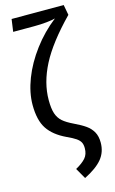

<svg xmlns="http://www.w3.org/2000/svg" viewBox="-142 -793 634 1061"><g transform="rotate(-15 175.0 -262.0)"><path d="M350 -680Q228 -555 175.5 -453Q123 -351 123 -253Q123 -204 132.5 -175.5Q142 -147 163 -128.5Q184 -110 224 -91Q264 -72 288 -55Q312 -38 326 -13.5Q340 11 340 48Q340 102 308 141Q276 180 206 215L171 154Q209 133 228 111.5Q247 90 247 55Q247 34 240 21Q233 8 216.5 -3.5Q200 -15 165 -31Q95 -64 62.5 -113Q30 -162 30 -250Q30 -320 60 -398Q90 -476 145.5 -550Q201 -624 273 -680Q257 -675 222.5 -671.5Q188 -668 151 -668H31L41 -739H339Z"/></g></svg>

Font: Fira Sans Compressed
Style: Regular
Weight: 400
Width: 1
Designer: bBox Type GmbH & Carrois Corporate GbR & Edenspiekermann AG
Foundry: bBox Type GmbH & Carrois Corporate GbR & Edenspiekermann AG
Version: Version 4.301